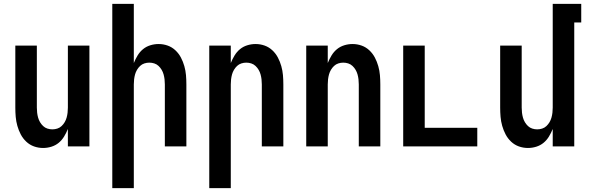

<svg xmlns="http://www.w3.org/2000/svg" viewBox="-20 -755 3040 990"><path d="M202 8Q178 8 155.5 0Q133 -8 115.5 -24.5Q98 -41 87 -62Q76 -83 69.5 -106Q63 -129 61 -152.5Q59 -176 59 -200V-520H170V-200Q170 -187 171.5 -174Q173 -161 176.5 -148.5Q180 -136 186.5 -125Q193 -114 202.5 -105Q212 -96 224.5 -92Q237 -88 250 -88Q263 -88 275.5 -92Q288 -96 297.5 -105Q307 -114 313.5 -125Q320 -136 323.5 -148.5Q327 -161 328.5 -174Q330 -187 330 -200V-520H441V0H330V-90Q322 -70 310.5 -51Q299 -32 282.5 -18.5Q266 -5 245 1.5Q224 8 202 8Z M559 215V-735H670V-430Q678 -450 689.5 -469Q701 -488 717.5 -501.5Q734 -515 755 -521.5Q776 -528 798 -528Q822 -528 844.5 -520Q867 -512 884.5 -495.5Q902 -479 913 -458Q924 -437 930.5 -414Q937 -391 939 -367.5Q941 -344 941 -320V0H830V-320Q830 -333 828.5 -346Q827 -359 823.5 -371.5Q820 -384 813.5 -395Q807 -406 797.5 -415Q788 -424 775.5 -428Q763 -432 750 -432Q737 -432 724.5 -428Q712 -424 702.5 -415Q693 -406 686.5 -395Q680 -384 676.5 -371.5Q673 -359 671.5 -346Q670 -333 670 -320V215Z M1059 215V-520H1170V-430Q1178 -450 1189.5 -469Q1201 -488 1217.5 -501.5Q1234 -515 1255 -521.5Q1276 -528 1298 -528Q1322 -528 1344.5 -520Q1367 -512 1384.5 -495.5Q1402 -479 1413 -458Q1424 -437 1430.5 -414Q1437 -391 1439 -367.5Q1441 -344 1441 -320V0H1330V-320Q1330 -333 1328.5 -346Q1327 -359 1323.5 -371.5Q1320 -384 1313.5 -395Q1307 -406 1297.5 -415Q1288 -424 1275.5 -428Q1263 -432 1250 -432Q1237 -432 1224.5 -428Q1212 -424 1202.5 -415Q1193 -406 1186.5 -395Q1180 -384 1176.5 -371.5Q1173 -359 1171.5 -346Q1170 -333 1170 -320V215Z M1559 0V-520H1670V-430Q1678 -450 1689.5 -469Q1701 -488 1717.5 -501.5Q1734 -515 1755 -521.5Q1776 -528 1798 -528Q1822 -528 1844.5 -520Q1867 -512 1884.5 -495.5Q1902 -479 1913 -458Q1924 -437 1930.5 -414Q1937 -391 1939 -367.5Q1941 -344 1941 -320V0H1830V-320Q1830 -333 1828.5 -346Q1827 -359 1823.5 -371.5Q1820 -384 1813.5 -395Q1807 -406 1797.5 -415Q1788 -424 1775.5 -428Q1763 -432 1750 -432Q1737 -432 1724.5 -428Q1712 -424 1702.5 -415Q1693 -406 1686.5 -395Q1680 -384 1676.5 -371.5Q1673 -359 1671.5 -346Q1670 -333 1670 -320V0Z M2059 0V-520H2170V-96H2441V0Z M2702 8Q2678 8 2655.5 0Q2633 -8 2615.5 -24.5Q2598 -41 2587 -62Q2576 -83 2569.5 -106Q2563 -129 2561 -152.5Q2559 -176 2559 -200V-520H2670V-200Q2670 -187 2671.5 -174Q2673 -161 2676.5 -148.5Q2680 -136 2686.5 -125Q2693 -114 2702.5 -105Q2712 -96 2724.5 -92Q2737 -88 2750 -88Q2763 -88 2775.5 -92Q2788 -96 2797.5 -105Q2807 -114 2813.5 -125Q2820 -136 2823.5 -148.5Q2827 -161 2828.5 -174Q2830 -187 2830 -200V-735H2977V-639H2941V0H2830V-90Q2822 -70 2810.5 -51Q2799 -32 2782.5 -18.5Q2766 -5 2745 1.5Q2724 8 2702 8Z"/></svg>

Font: Iosevka Fixed
Style: Bold
Weight: 700
Monospace: yes
Designer: Belleve Invis
Foundry: Belleve Invis
Version: Version 32.3.0